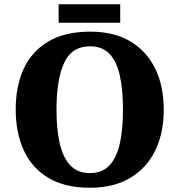

<svg xmlns="http://www.w3.org/2000/svg" viewBox="-20 -874 845 904"><path d="M403 10Q286 10 208.5 -36Q131 -82 92.5 -165Q54 -248 54 -359Q54 -470 92.5 -552Q131 -634 209 -679.5Q287 -725 404 -725Q516 -725 593 -679.5Q670 -634 710.5 -551.5Q751 -469 751 -358Q751 -247 710.5 -164.5Q670 -82 592.5 -36Q515 10 403 10ZM403 -59Q461 -59 495 -95Q529 -131 544 -197.5Q559 -264 559 -358Q559 -452 544 -519Q529 -586 495 -621Q461 -656 404 -656Q318 -656 282 -578Q246 -500 246 -358Q246 -264 261.5 -197.5Q277 -131 311.5 -95Q346 -59 403 -59ZM256 -767V-854H546V-767Z"/></svg>

Font: Noto Serif Ethiopic ExtraBold
Style: Regular
Weight: 800
Version: Version 2.102